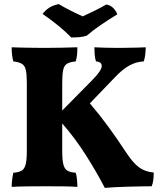

<svg xmlns="http://www.w3.org/2000/svg" viewBox="-20 -910 784 938"><path d="M37 3Q37 -14 39.5 -33.5Q42 -53 45 -66Q72 -68 86 -76.5Q100 -85 105.5 -107Q111 -129 111 -172V-506Q111 -548 106 -569Q101 -590 86.5 -598.5Q72 -607 45 -610Q37 -640 37 -679Q54 -678 83.5 -677.5Q113 -677 145 -676.5Q177 -676 201 -676Q236 -676 282 -677Q328 -678 358 -679Q358 -660 356.5 -643.5Q355 -627 350 -610Q322 -607 308 -599Q294 -591 289 -569.5Q284 -548 284 -506V-370L432 -520Q476 -565 477 -586.5Q478 -608 449 -610Q444 -625 442.5 -644Q441 -663 441 -679Q459 -678 490.5 -677Q522 -676 551 -676Q571 -676 599.5 -676.5Q628 -677 653.5 -677.5Q679 -678 692 -679Q692 -664 689.5 -643Q687 -622 682 -610Q645 -608 612 -590Q579 -572 541 -532L419 -405Q467 -349 510 -290Q553 -231 595 -167Q629 -115 658.5 -93Q688 -71 731 -67Q731 -48 729 -31Q727 -14 721 0Q702 0 671.5 0.5Q641 1 606.5 2Q572 3 541.5 4.5Q511 6 492 8Q454 -66 400.5 -150.5Q347 -235 284 -307V-172Q284 -129 289.5 -107Q295 -85 309 -76.5Q323 -68 350 -66Q354 -54 356 -34.5Q358 -15 358 3Q333 1 293.5 0.5Q254 0 208 0Q162 0 115.5 0.5Q69 1 37 3ZM328 -727Q275 -782 188 -842Q202 -860 220 -872Q238 -884 267 -890Q292 -875 323.5 -859Q355 -843 384 -830Q408 -841 442 -857.5Q476 -874 499 -888Q520 -885 534 -870Q548 -855 553 -840Q515 -817 474.5 -789.5Q434 -762 404 -736Q387 -730 367.5 -728.5Q348 -727 328 -727Z"/></svg>

Font: Vollkorn ExtraBold
Style: Regular
Weight: 800
Designer: Friedrich Althausen
Foundry: Friedrich Althausen
Version: Version 5.000; ttfautohint (v1.8.3)